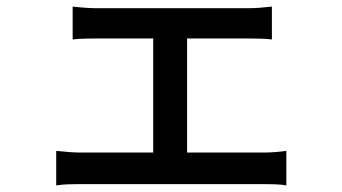

<svg xmlns="http://www.w3.org/2000/svg" viewBox="-20 -548 1040 584"><path d="M201 -528Q217 -526 238.5 -524.5Q260 -523 274 -523H734Q752 -523 771.5 -524.5Q791 -526 807 -528V-428Q790 -430 770.5 -430.5Q751 -431 734 -431H274Q261 -431 239 -430.5Q217 -430 201 -428ZM446 -30V-472H549V-30ZM151 -89Q169 -87 189.5 -85.5Q210 -84 227 -84H780Q800 -84 818 -85.5Q836 -87 851 -89V16Q836 13 814.5 12.5Q793 12 780 12H227Q210 12 190 12.5Q170 13 151 16Z"/></svg>

Font: Noto Sans KR Medium
Style: Regular
Weight: 500
Designer: Ryoko NISHIZUKA  (kana, bopomofo & ideographs); Paul D. Hunt (Latin, Greek & Cyrillic); Sandoll Communications , Soo-you
Foundry: Adobe
Version: Version 2.004-H2;hotconv 1.0.118;makeotfexe 2.5.65603